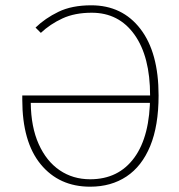

<svg xmlns="http://www.w3.org/2000/svg" viewBox="-20 -692 674 724"><path d="M320 12Q203 12 133.5 -72.5Q64 -157 64 -316Q64 -320 64 -324Q64 -328 64 -332H550V-304H96Q97 -213 126 -148.5Q155 -84 205 -50Q255 -16 320 -16Q427 -16 486.5 -97.5Q546 -179 546 -332Q546 -479 487 -561.5Q428 -644 326 -644Q262 -644 215.5 -622.5Q169 -601 134 -568L114 -588Q150 -623 200.5 -647.5Q251 -672 324 -672Q441 -672 509.5 -583Q578 -494 578 -332Q578 -218 546.5 -141.5Q515 -65 457 -26.5Q399 12 320 12Z"/></svg>

Font: Mada ExtraLight
Style: Regular
Weight: 250
Designer: Khaled Hosny
Version: Version 1.5